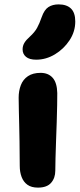

<svg xmlns="http://www.w3.org/2000/svg" viewBox="-20 -845 363 875"><path d="M153 10Q123 10 105 -3Q87 -16 78.5 -38.5Q70 -61 70 -89Q70 -154 69 -198.5Q68 -243 67.5 -276Q67 -309 66 -338Q65 -367 65 -400Q65 -431 75 -457Q85 -483 107.5 -498Q130 -513 165 -513Q200 -513 220 -490.5Q240 -468 241 -421Q241 -401 240.5 -366Q240 -331 238.5 -288.5Q237 -246 235.5 -203.5Q234 -161 233 -125Q232 -89 232 -67Q232 -34 213 -12Q194 10 153 10ZM145 -573Q114 -573 98.5 -586Q83 -599 83 -620Q83 -636 91 -649.5Q99 -663 116 -678Q138 -698 149 -718Q160 -738 170 -767Q182 -801 201 -813Q220 -825 247 -825Q284 -825 303.5 -806Q323 -787 323 -747Q323 -701 297 -661.5Q271 -622 230.5 -597.5Q190 -573 145 -573Z"/></svg>

Font: Shantell Sans
Style: Bold
Weight: 700
Designer: Stephen Nixon, Anya Danilova, Shantell Martin
Foundry: Arrow Type
Version: Version 1.011;[c5ecc13dd]